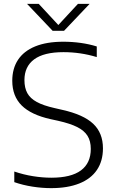

<svg xmlns="http://www.w3.org/2000/svg" viewBox="-20 -965 596 994"><path d="M54 -22V-77Q102.5 -60.5 151.5 -52.8Q200.5 -45 245.5 -45Q348 -45 399 -82.8Q450 -120.5 450 -194Q450 -235 433 -262Q416 -289 379.8 -307.2Q343.5 -325.5 281.5 -339.5L242.5 -348Q141 -370.5 92.2 -419Q43.5 -467.5 43.5 -547Q43.5 -610 73.2 -655.2Q103 -700.5 162.2 -724.8Q221.5 -749 308 -749Q353.5 -749 398 -742.8Q442.5 -736.5 481 -724.5V-669.5Q397 -695 308.5 -695Q207.5 -695 157 -657.8Q106.5 -620.5 106.5 -550.5Q106.5 -510 121.5 -482.8Q136.5 -455.5 170.5 -437Q204.5 -418.5 262.5 -405.5L301.5 -396.5Q412 -372 462.5 -324.2Q513 -276.5 513 -197Q513 -131.5 481.8 -85.2Q450.5 -39 390.2 -15Q330 9 244.5 9Q197.5 9 148 1.2Q98.5 -6.5 54 -22ZM383.5 -945H444L311.5 -805.5H252.5L120 -945H180.5L282 -835.5Z"/></svg>

Font: Encode Sans Semi Expanded Light
Style: Regular
Weight: 300
Width: 6
Designer: Multiple Designers
Foundry: Impallari Type
Version: Version 2.000